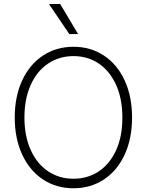

<svg xmlns="http://www.w3.org/2000/svg" viewBox="-20 -957 754 986"><path d="M357.4 9.8Q269 9.8 200.7 -35.4Q132.3 -80.6 94 -163.1Q55.7 -245.6 55.7 -353.5Q55.7 -461.9 94 -544.2Q132.3 -626.5 200.7 -671.6Q269 -716.8 357.4 -716.8Q445.3 -716.8 513.7 -671.6Q582 -626.5 620.1 -544.2Q658.2 -461.9 658.2 -353.5Q658.2 -245.1 620.1 -162.8Q582 -80.6 513.7 -35.4Q445.3 9.8 357.4 9.8ZM357.4 -668.9Q284.2 -668.9 227.1 -630.6Q169.9 -592.3 137.7 -520.8Q105.5 -449.2 105.5 -353.5Q105.5 -258.3 137.5 -187.3Q169.4 -116.2 226.6 -77.6Q283.7 -39.1 357.4 -39.1Q430.7 -39.1 487.8 -77.4Q544.9 -115.7 576.9 -187Q608.9 -258.3 608.4 -353.5Q608.4 -449.2 576.4 -520.5Q544.4 -591.8 487.5 -630.4Q430.7 -668.9 357.4 -668.9ZM231.4 -936.5H289.1L380.9 -782.2H335.9Z"/></svg>

Font: Pretendard Std ExtraLight
Style: Regular
Weight: 200
Designer: Base glyphs from Inter by Rasmus Andersson; Hangeul glyphs from Noto Sans CJK(Source Han Sans) by Jang Soo-young and Kan
Foundry: Kil Hyung-jin
Version: Version 1.309